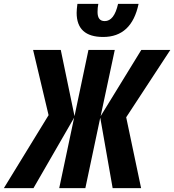

<svg xmlns="http://www.w3.org/2000/svg" viewBox="-86 -972 900 992"><path d="M165 -377 85 -714H228L299 -372L371 -714H507L434 -372L644 -714H794L566 -366L643 0H496L432 -364L355 0H220L297 -364L87 0H-66ZM310 -906Q310 -922 314 -952H422Q418 -932 418 -910Q418 -863 455 -863Q504 -863 524 -952H630Q594 -781 447 -781Q310 -781 310 -906Z"/></svg>

Font: Noto Sans Display Ex Bold Cond
Style: Italic
Weight: 800
Width: 3
Italic angle: -12°
Designer: Monotype Design team
Foundry: Monotype Imaging Inc.
Version: Version 1.000